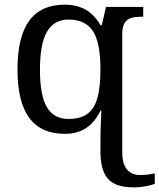

<svg xmlns="http://www.w3.org/2000/svg" viewBox="-20 -566 686 826"><path d="M412.1 40Q412.1 6.3 413.3 -23.2Q414.6 -52.7 416 -89.8H412.1Q387.2 -38.6 349.4 -14.4Q311.5 9.8 258.8 9.8Q156.7 9.8 106 -58.6Q55.2 -127 55.2 -267.1Q55.2 -407.7 105.7 -476.8Q156.2 -545.9 258.8 -545.9Q310.5 -545.9 348.4 -524.4Q386.2 -502.9 412.1 -458H418L436 -536.1H596.2V-494.1H587.9Q540 -494.1 522.9 -475.8Q505.9 -457.5 505.9 -421.9V87.9Q505.9 139.2 526.6 163.1Q547.4 187 582 187Q600.1 187 615.2 185.1Q630.4 183.1 646 180.2V224.1Q631.8 231 604.7 235.6Q577.6 240.2 557.1 240.2Q477.1 240.2 444.6 203.6Q412.1 167 412.1 85ZM412.1 -267.1Q412.1 -384.3 379.2 -433.1Q346.2 -481.9 274.9 -481.9Q212.4 -481.9 182.1 -429.4Q151.9 -377 151.9 -266.1Q151.9 -154.8 181.9 -104.5Q211.9 -54.2 275.9 -54.2Q348.6 -54.2 380.4 -101.6Q412.1 -148.9 412.1 -267.1Z"/></svg>

Font: Noto Serif
Style: Regular
Weight: 400
Designer: Monotype Design team
Foundry: Monotype Imaging Inc.
Version: Version 1.02